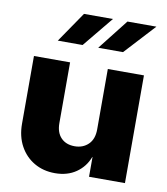

<svg xmlns="http://www.w3.org/2000/svg" viewBox="-85 -823 787 905"><g transform="rotate(10 309.0 -370.5)"><path d="M399.4 -227.1V-515.6H572.3V0H400.4V-94.7H399.4Q381.3 -46.4 339.6 -17.6Q297.9 11.2 238.8 11.2Q182.6 11.2 139.2 -14.2Q95.7 -39.6 70.8 -85.2Q45.9 -130.9 45.9 -191.4V-515.6H218.8V-224.6Q218.8 -179.7 242.9 -154.8Q267.1 -129.9 308.1 -129.9Q347.7 -129.9 373.5 -154.8Q399.4 -179.7 399.4 -227.1ZM337.4 -606.4 451.7 -752H590.3L456.1 -606.4ZM144 -606.4 243.7 -752H382.3L262.7 -606.4Z"/></g></svg>

Font: Inter Display Extra Bold
Style: Regular
Weight: 800
Designer: Rasmus Andersson
Foundry: rsms
Version: Version 4.000;git-4fc901f